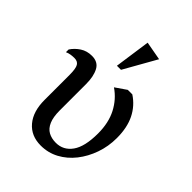

<svg xmlns="http://www.w3.org/2000/svg" viewBox="-203 -793 908 908"><g transform="rotate(45 251.0 -339.0)"><path d="M231.7 11.7Q166.9 11.7 129.5 -32.5Q92.1 -76.6 92.1 -153.3V-321Q92.1 -363.5 82.9 -378.8Q73.8 -394 52 -394Q41.4 -394 29 -392.3Q16.6 -390.6 3.9 -385V-403Q20 -427.3 45.1 -443.6Q70.2 -460 103.6 -460Q144.6 -460 161.3 -428.2Q178 -396.5 178 -346V-169.3Q178 -125.3 189.6 -98.4Q201.1 -71.6 222.5 -59.8Q244 -48 272.9 -48Q323.1 -48 353.2 -90.3Q383.3 -132.6 383.3 -220.9Q383.3 -291.8 356.4 -343.8Q329.4 -395.8 282 -428.1L336.9 -465.9H367Q413.2 -435.5 437.4 -386.6Q461.6 -337.7 461.6 -268Q461.6 -212.2 443.9 -162Q426.3 -111.8 395.3 -72.4Q364.2 -33.1 322.5 -10.7Q280.8 11.7 231.7 11.7ZM219.8 -510.1 245.4 -690 339 -673 247 -510.1Z"/></g></svg>

Font: Ancizar Serif Light
Style: Regular
Weight: 300
Designer: Cesar Puertas, Viviana Monsalve, Julian Moncada, Julian Prieto, Jose Castro, Felipe Aragon, Mariel Hernandez, Sara Alarc
Version: Version 8.100